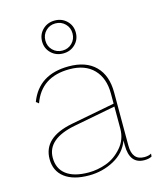

<svg xmlns="http://www.w3.org/2000/svg" viewBox="-112 -814 741 902"><g transform="rotate(-15 258.5 -362.5)"><path d="M298.5 -598Q275 -575 240 -575Q205 -575 181.5 -598Q158 -621 158 -655Q158 -689 181.5 -712Q205 -735 240 -735Q275 -735 298.5 -712Q322 -689 322 -655Q322 -621 298.5 -598ZM287 -702Q268 -721 240 -721Q212 -721 193 -702Q174 -683 174 -655Q174 -627 193 -608Q212 -589 240 -589Q268 -589 287 -608Q306 -627 306 -655Q306 -683 287 -702ZM482 -6Q504 -6 516 -14L515 0Q501 8 479 8Q407 8 407 -84V-107Q387 -51 331 -20.5Q275 10 209 10Q133 10 91 -22Q49 -54 49 -112Q49 -217 193 -245L407 -286V-336Q407 -410 365.5 -453Q324 -496 248 -496Q111 -496 69 -378L56 -388Q102 -510 248 -510Q332 -510 377.5 -464.5Q423 -419 423 -336V-78Q423 -6 482 -6ZM211 -4Q254 -4 297 -19.5Q340 -35 373.5 -73.5Q407 -112 407 -165V-272L204 -233Q65 -206 65 -114Q65 -61 102.5 -32.5Q140 -4 211 -4Z"/></g></svg>

Font: Elaine Sans Thin
Style: Regular
Weight: 250
Designer: Wei Huang
Foundry: Wei Huang
Version: Version 2.001;December 24, 2019;FontCreator 12.0.0.2547 64-b